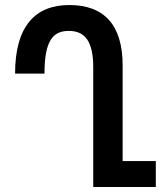

<svg xmlns="http://www.w3.org/2000/svg" viewBox="-20 -744 654 764"><path d="M600 -103H468V-484C468 -647 392 -724 256 -724C122 -724 40 -642 40 -451H157C157 -586 193 -621 254 -621C316 -621 351 -582 351 -477V0H600Z"/></svg>

Font: Noto Sans Armenian ExtraCondensed SemiBold
Style: Regular
Weight: 600
Width: 2
Designer: Monotype Design Team
Foundry: Monotype Imaging Inc.
Version: Version 2.008